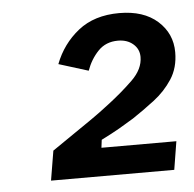

<svg xmlns="http://www.w3.org/2000/svg" viewBox="-39 -862 490 485"><g transform="rotate(-5 206.5 -619.5)"><path d="M71.7 -416.7 84.2 -491.7Q119.2 -515.8 142.5 -531.7Q165.8 -547.5 186.2 -561.7Q206.7 -575.8 232.5 -595.8Q267.5 -622.5 295.8 -650Q324.2 -677.5 324.2 -708.3Q324.2 -728.3 309.2 -741.2Q294.2 -754.2 270.8 -754.2Q240 -754.2 220.4 -733.8Q200.8 -713.3 190.8 -685L115.8 -708.3Q135 -758.3 175.8 -790.8Q216.7 -823.3 280 -823.3Q341.7 -823.3 377.1 -791.7Q412.5 -760 412.5 -712.5Q412.5 -673.3 393.8 -644.6Q375 -615.8 347.1 -594.6Q319.2 -573.3 291.7 -555Q274.2 -544.2 255.4 -533.3Q236.7 -522.5 208.3 -508.3L205.8 -488.3H395.8L384.2 -416.7Z"/></g></svg>

Font: Familjen Grotesk Medium
Style: Italic
Weight: 500
Italic angle: -9.46201°
Designer: Anders Wikstroem, Jonas Baeckman, Matilda Gysing, Kristian Moeller
Foundry: Familjen STHLM AB
Version: Version 2.002; ttfautohint (v1.8.4.7-5d5b)